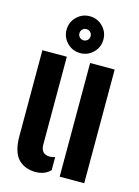

<svg xmlns="http://www.w3.org/2000/svg" viewBox="-125 -900 711 979"><g transform="rotate(15 230.5 -410.5)"><path d="M35.5 -147.5V-600H164.5V-136.5Q164.5 -85.5 212 -85.5Q225 -85.5 239.5 -90.5V-21Q209 9 162 9Q104 9 69.8 -27.2Q35.5 -63.5 35.5 -147.5ZM287.5 0V-600H417V0ZM225 -635.5Q184.5 -635.5 156 -664Q127.5 -692.5 127.5 -732.5Q127.5 -773 156 -801.5Q184.5 -830 225 -830Q265 -830 293.5 -801.5Q322 -773 322 -732.5Q322 -692.5 293.5 -664Q265 -635.5 225 -635.5ZM225 -703Q237.5 -703 246 -711.5Q254.5 -720 254.5 -732.5Q254.5 -745 246 -753.5Q237.5 -762 225 -762Q212.5 -762 204 -753.5Q195.5 -745 195.5 -732.5Q195.5 -720 204 -711.5Q212.5 -703 225 -703Z"/></g></svg>

Font: Big Shoulders Stencil Display ExtraBold
Style: Regular
Weight: 800
Designer: Patric King
Foundry: XO Type Co
Version: Version 1.000